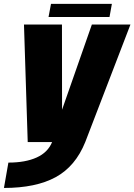

<svg xmlns="http://www.w3.org/2000/svg" viewBox="-60 -720 681 973"><path d="M80.5 0 61.5 -595.5H254L254.5 -164L405.5 -595.5H601L372 0Q322.5 123 222.2 177.8Q122 232.5 -40 232.5L-17.5 104Q69 104 126 78Q182.5 52.5 204 0ZM186 -634 198.5 -700.5H507L495 -634Z"/></svg>

Font: Anybody ExtraBold
Style: Italic
Weight: 800
Italic angle: -10°
Designer: Tyler Finck
Foundry: Etcetera Type Company
Version: Version 1.010; ttfautohint (v1.8.3) -l 8 -r 50 -G 200 -x 14 